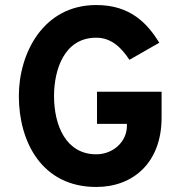

<svg xmlns="http://www.w3.org/2000/svg" viewBox="-20 -732 713 764"><path d="M363 12C510 12 623 -85 623 -264V-367H366V-239H485V-231C485 -169 431 -118 363 -118C243 -118 195 -232 195 -350C195 -452 234 -582 363 -582C424 -582 464 -541 495 -494L614 -562C566 -639 499 -712 363 -712C152 -712 55 -520 55 -350C55 -167 147 12 363 12Z"/></svg>

Font: Overpass ExtraBold
Style: Regular
Weight: 800
Designer: Delve Withrington, Thomas Jockin
Foundry: Delve Fonts
Version: Version 3.000;DELV;Overpass